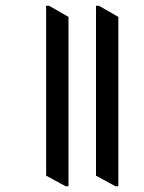

<svg xmlns="http://www.w3.org/2000/svg" viewBox="-20 -644 504 670"><path d="M209 6H219V-585L151 -624H141V-31ZM383 6H393V-585L325 -624H315V-31Z"/></svg>

Font: Noto Serif Devanagari ExtraCondensed Medium
Style: Regular
Weight: 500
Width: 2
Designer: Universal Thirst, Indian Type Foundry and the Monotype Design Team
Foundry: Monotype Imaging Inc.
Version: Version 2.004